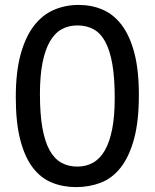

<svg xmlns="http://www.w3.org/2000/svg" viewBox="-20 -745 626 777"><path d="M542 -361.3Q542 -253.4 522.2 -181.6Q502.4 -109.9 468.3 -66.7Q434.1 -23.4 387.7 -5.6Q341.3 12.2 288.1 12.2Q235.4 12.2 190.4 -5.9Q145.5 -23.9 113 -66.2Q80.6 -108.4 62.3 -178.2Q43.9 -248 43.9 -351.6Q43.9 -454.6 63.7 -525.9Q83.5 -597.2 117.9 -641.4Q152.3 -685.5 198.7 -705.3Q245.1 -725.1 297.9 -725.1Q351.1 -725.1 395.8 -705.8Q440.4 -686.5 472.9 -643.3Q505.4 -600.1 523.7 -530.8Q542 -461.4 542 -361.3ZM444.3 -349.1Q444.3 -429.7 434.6 -485.6Q424.8 -541.5 405.8 -576.4Q386.7 -611.3 358.4 -626.7Q330.1 -642.1 293 -642.1Q257.8 -642.1 229.7 -626.7Q201.7 -611.3 182.1 -577.6Q162.6 -543.9 152.1 -491.2Q141.6 -438.5 141.6 -363.8Q141.6 -283.2 151.6 -227.3Q161.6 -171.4 180.9 -136.7Q200.2 -102.1 228.5 -86.4Q256.8 -70.8 293 -70.8Q328.1 -70.8 356.2 -86.4Q384.3 -102.1 403.8 -135.5Q423.3 -168.9 433.8 -221.7Q444.3 -274.4 444.3 -349.1Z"/></svg>

Font: Andika FrenchTight
Style: Regular
Weight: 400
Designer: Victor Gaultney, Annie Olsen, Julie Remington, Don Collingsworth, Eric Hays, Becca Hirsbrunner
Foundry: SIL International
Version: Version 5.000 ; Dig1 Dig4Opn Dig7 LnSpcTght